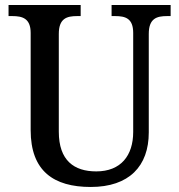

<svg xmlns="http://www.w3.org/2000/svg" viewBox="-20 -734 714 764"><path d="M341 10C494 10 572 -73 572 -207V-599C572 -661 604 -670 645 -670H659V-714H424V-670H438C479 -670 510 -661 510 -603V-209C510 -115 461 -52 363 -52C275 -52 214 -95 214 -210V-599C214 -661 246 -670 287 -670H301V-714H14V-670H29C69 -670 102 -661 102 -603V-216C102 -53 194 10 341 10Z"/></svg>

Font: Noto Serif Devanagari SemiCondensed Medium
Style: Regular
Weight: 500
Width: 4
Designer: Universal Thirst, Indian Type Foundry and the Monotype Design Team
Foundry: Monotype Imaging Inc.
Version: Version 2.004